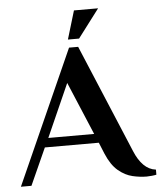

<svg xmlns="http://www.w3.org/2000/svg" viewBox="-57 -890 790 943"><g transform="rotate(-5 338.0 -418.0)"><path d="M628 4Q595 4 558.5 -4.5Q522 -13 488.5 -41Q455 -69 431 -126L408 -182H142L60 0H8L303 -660H348L572 -126Q590 -82 616 -56Q642 -30 676 -26V-1Q668 1 653.5 2.5Q639 4 628 4ZM163 -227H389L279 -488ZM301 -700 343 -840H462L356 -700Z"/></g></svg>

Font: El Messiri
Style: Bold
Weight: 700
Designer: Mohamed Gaber
Foundry: Kief Type Foundry
Version: Version 2.020; ttfautohint (v1.8.3)